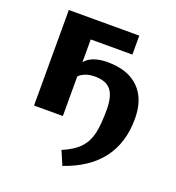

<svg xmlns="http://www.w3.org/2000/svg" viewBox="-129 -587 836 914"><g transform="rotate(20 288.5 -130.0)"><path d="M537 -105Q537 139 289 224L259 154Q318 129 347 97Q376 65 386 20Q396 -25 396 -99Q396 -167 371.5 -198Q347 -229 290 -229Q264 -229 243.5 -221.5Q223 -214 210 -201V0H64V-484H421V-388H210V-273Q226 -293 255 -303.5Q284 -314 323 -314Q426 -314 481.5 -259.5Q537 -205 537 -105Z"/></g></svg>

Font: Play
Style: Bold
Weight: 700
Designer: Jonas Hecksher (Cyrillic expansion: Cyreal)
Foundry: Jonas Hecksher, Playtype, e-types AS
Version: Version 2.101; ttfautohint (v1.5.65-e2d9)